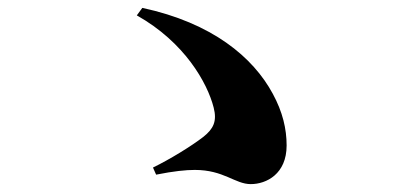

<svg xmlns="http://www.w3.org/2000/svg" viewBox="-20 -600 1040 487"><path d="M368 -175 376 -157C421 -166 452 -169 474 -169C548 -169 576 -133 616 -133C656 -133 707 -159 707 -231C707 -273 697 -316 672 -362C622 -455 518 -542 341 -580L327 -561C448 -493 506 -390 522 -327C531 -292 521 -273 496 -253C465 -229 411 -196 368 -175Z"/></svg>

Font: Source Han Serif KR Heavy
Style: Regular
Weight: 900
Designer: Ryoko NISHIZUKA 西塚涼子 (kana & ideographs); Frank Grießhammer (Latin, Greek & Cyrillic); Wenlong ZHANG 张文龙 (bopomofo); San
Foundry: Adobe
Version: Version 2.001;hotconv 1.1.0;makeotfexe 2.6.0